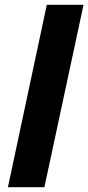

<svg xmlns="http://www.w3.org/2000/svg" viewBox="-20 -780 368 800"><path d="M13 0 175 -760H328L165 0Z"/></svg>

Font: Be Vietnam Pro
Style: Bold Italic
Weight: 700
Italic angle: -12°
Designer: Lam Bao, Tony Le, Vietanh Nguyen
Foundry: Yellow Type Foundry
Version: Version 1.002; ttfautohint (v1.8.3)